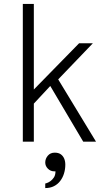

<svg xmlns="http://www.w3.org/2000/svg" viewBox="-20 -720 523 976"><path d="M107 -145V-219L382 -500H452L261 -301L243 -291ZM96 0V-700H152V0ZM403 0 229 -294 267 -331 468 0ZM210 236Q210 236 210 230Q210 224 210 218.5Q210 213 210 213Q210 213 218 210.5Q226 208 236 201Q246 194 254 182Q262 170 262 151Q261 151 259 151Q257 151 256 151Q237 151 223.5 137.5Q210 124 210 106Q210 87 223 71.5Q236 56 258 56Q277 56 288.5 64Q300 72 306 85.5Q312 99 312 117Q312 140 305.5 161.5Q299 183 286 200Q273 217 254 226.5Q235 236 210 236Z"/></svg>

Font: Inclusive Sans Light
Style: Regular
Weight: 300
Designer: Olivia King
Foundry: Olivia King
Version: Version 2.004